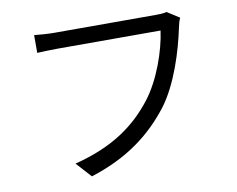

<svg xmlns="http://www.w3.org/2000/svg" viewBox="-79 -809 1157 936"><g transform="rotate(-10 500.0 -341.5)"><path d="M800 -704C781 -699 762 -699 747 -699H245C212 -699 173 -702 145 -705V-617C171 -618 205 -620 245 -620H756C743 -524 696 -385 625 -294C541 -187 429 -102 235 -53L303 22C487 -36 606 -129 697 -246C776 -349 824 -510 846 -615C850 -634 854 -651 861 -665Z"/></g></svg>

Font: Noto Sans Mono CJK SC Regular
Style: Regular
Weight: 400
Designer: Ryoko NISHIZUKA (kana & ideographs); Paul D. Hunt (Latin, Greek & Cyrillic); Wenlong ZHANG (bopomofo); Sandoll Communica
Foundry: Adobe Systems Incorporated
Version: Version 1.005;PS 1.005;hotconv 1.0.96;makeotf.lib2.5.65012